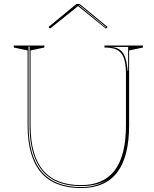

<svg xmlns="http://www.w3.org/2000/svg" viewBox="-20 -939 780 974"><path d="M391 15Q255 15 187.5 -64.5Q120 -144 120 -304V-683L50 -698V-708H205V-698L135 -683V-304Q135 -151 198.5 -75.5Q262 0 391 0Q506 0 562.5 -75.5Q619 -151 619 -304V-562Q619 -600 613.5 -626Q608 -652 595.5 -668Q583 -684 562 -691Q541 -698 510 -698V-708H705V-698L635 -683V-304Q635 -144 574.5 -64.5Q514 15 391 15ZM391 10Q435 10 470 -1Q505 -12 533 -32Q505 -13 469.5 -4Q434 5 391 5Q304 5 246 -29Q188 -63 159 -132Q130 -201 130 -304V-703H125V-304Q125 -147 191.5 -68.5Q258 10 391 10ZM536 -701Q557 -701 572.5 -695Q588 -689 598.5 -677Q609 -665 615.5 -646.5Q622 -628 625 -602L628 -579H630V-701ZM234 -794 226 -802 368 -919H384L526 -802L517 -794L376 -908ZM518 -802 383 -913H379L380 -912L516 -800Z"/></svg>

Font: Kalnia Glaze Thin
Style: Regular
Weight: 100
Version: Version 1.110